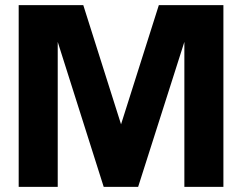

<svg xmlns="http://www.w3.org/2000/svg" viewBox="-20 -732 948 752"><path d="M855 0H702.1V-567.9L521 0H386.2L206.1 -567.9V0H53.2V-711.9H306.2L454.1 -245.1L602.1 -711.9H855Z"/></svg>

Font: Creato Display ExtraBold
Style: Regular
Weight: 800
Version: Version 1.000